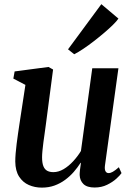

<svg xmlns="http://www.w3.org/2000/svg" viewBox="-20 -868 622 899"><path d="M176 10.5Q143 10.5 115 -1.8Q87 -14 69.5 -41Q52 -68 51.5 -111.5Q51.5 -128 53.2 -149.5Q55 -171 58 -195.2Q61 -219.5 64.5 -243Q68 -266.5 71 -287L99 -470.5L42.5 -500L48.5 -533.5L207 -554.5L228.5 -542.5L195 -287Q192.5 -266.5 189.2 -244.5Q186 -222.5 183.2 -201.5Q180.5 -180.5 178.8 -162.5Q177 -144.5 177 -132Q177 -105.5 183 -90.2Q189 -75 200.8 -68.5Q212.5 -62 230 -62Q254 -62 277.8 -76Q301.5 -90 322.5 -112.8Q343.5 -135.5 359 -161L412 -548.5H534.5L471.5 -93.5Q469 -75 474 -66.2Q479 -57.5 488.5 -57.5Q497.5 -57.5 508.5 -63.8Q519.5 -70 536.5 -85L549 -57.5Q542.5 -47.5 525 -31.5Q507.5 -15.5 481.5 -2.8Q455.5 10 423 10Q387.5 10 370.8 -6.2Q354 -22.5 353 -48.5Q353 -51.5 353.2 -58Q353.5 -64.5 354.5 -72.8Q355.5 -81 356.8 -89.5Q358 -98 359 -105L357.5 -106Q343.5 -84 325.5 -63.2Q307.5 -42.5 284.8 -25.8Q262 -9 235 0.8Q208 10.5 176 10.5ZM298.5 -637 454.5 -848.5 534.5 -781Q527 -769.5 509.2 -752Q491.5 -734.5 468 -714.5Q444.5 -694.5 419 -674.8Q393.5 -655 369.5 -639Q345.5 -623 327.5 -614Z"/></svg>

Font: Merriweather 48pt SemiBold
Style: Italic
Weight: 600
Italic angle: -7.8°
Designer: Eben Sorkin
Foundry: Eben Sorkin
Version: Version 2.101